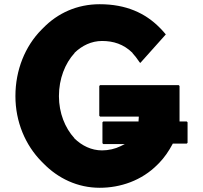

<svg xmlns="http://www.w3.org/2000/svg" viewBox="-20 -867 961 909"><path d="M798 -187H864L868 -191V-288L864 -292H830V-460L826 -464H454L450 -460V-319L454 -315H637V-310C637 -307 636 -300 636 -297V-292H469L465 -288V-189L469 -185H571L551 -175C525 -162 493 -155 463 -155C413 -155 368 -177 332 -212V-213C288 -261 259 -332 259 -412C259 -494 288 -567 333 -616V-617C368 -651 413 -673 463 -673C517 -673 565 -658 607 -617V-616C618 -604 629 -590 641 -572L644 -569L647 -572L765 -704C758 -712 751 -721 743 -729L736 -736C668 -805 577 -847 452 -847C345 -847 253 -805 184 -734L176 -726C99 -648 53 -536 53 -412C53 -290 100 -180 177 -102L185 -94C255 -22 348 22 452 22C550 22 651 -12 726 -88L734 -96C758 -121 779 -151 797 -185ZM647 -568V-567Z"/></svg>

Font: Hussar Woodtype
Style: Bd
Weight: 900
Foundry: Cannot Into Space Fonts
Version: Version 1.07